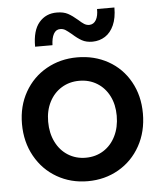

<svg xmlns="http://www.w3.org/2000/svg" viewBox="-53 -775 693 828"><g transform="rotate(-5 294.0 -361.0)"><path d="M32.2 -262.7Q32.2 -339.8 66.7 -400.4Q101.1 -460.9 160.9 -494.6Q220.7 -528.3 293.9 -528.3Q368.2 -528.3 428 -494.9Q487.8 -461.4 521.7 -400.6Q555.7 -339.8 555.7 -262.7Q555.7 -184.1 521.5 -122.6Q487.3 -61 427.5 -26.6Q367.7 7.8 293.9 7.8Q220.7 7.8 160.9 -26.6Q101.1 -61 66.7 -122.8Q32.2 -184.6 32.2 -262.7ZM442.4 -262.7Q442.4 -311 423.6 -348.1Q404.8 -385.3 371.1 -406Q337.4 -426.8 293.9 -426.8Q251.5 -426.8 217.8 -406.2Q184.1 -385.7 164.8 -348.4Q145.5 -311 145.5 -262.7Q145.5 -212.9 164.6 -174.6Q183.6 -136.2 217.5 -115Q251.5 -93.8 293.9 -93.8Q336.9 -93.8 370.6 -115Q404.3 -136.2 423.3 -174.6Q442.4 -212.9 442.4 -262.7ZM224.1 -728.5Q252.4 -728.5 271.5 -718.3Q290.5 -708 313 -688.5Q326.7 -675.8 336.9 -669.4Q347.2 -663.1 358.9 -663.1Q377.9 -663.6 388.2 -681.2Q398.4 -698.7 397.9 -728.5H473.1Q473.1 -683.1 459.2 -652.1Q445.3 -621.1 421.4 -605.7Q397.5 -590.3 366.7 -589.8Q339.4 -589.8 320.6 -600.3Q301.8 -610.8 280.8 -629.9Q263.2 -644.5 253.7 -650.4Q244.1 -656.2 231.9 -656.2Q213.4 -656.2 203.6 -638.4Q193.8 -620.6 192.9 -589.8H117.7Q117.2 -659.7 146.7 -694.3Q176.3 -729 224.1 -728.5Z"/></g></svg>

Font: Reddit Sans Vanilla SemiBold
Style: Regular
Weight: 600
Designer: Stephen Hutchings
Foundry: Reddit
Version: Version 1.013